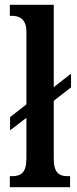

<svg xmlns="http://www.w3.org/2000/svg" viewBox="-20 -780 320 800"><path d="M21 0H272V-46H262C227 -46 204 -59 204 -119V-360L276 -416V-473L204 -417V-760H21V-714H30C55 -714 90 -705 90 -649V-345L22 -292V-237L90 -289V-119C90 -59 66 -46 30 -46H21Z"/></svg>

Font: Noto Serif Hebrew ExtraCondensed SemiBold
Style: Regular
Weight: 600
Width: 2
Designer: Monotype Design Team
Foundry: Monotype Imaging Inc.
Version: Version 2.004